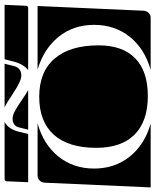

<svg xmlns="http://www.w3.org/2000/svg" viewBox="58 -728 660 815"><g transform="rotate(-90 387.5 -320.0)"><path d="M0 -10 20 -460Q21 -473 29.5 -481.5Q38 -490 50 -490H272Q182 -465 131 -401.5Q80 -338 80 -250Q80 -162 131 -98.5Q182 -35 271 -10ZM499 -10Q588 -35 639 -98.5Q690 -162 690 -250Q690 -338 639 -401Q588 -464 500 -490H770L750 -40Q749 -27 740.5 -18.5Q732 -10 720 -10ZM168 -241Q168 -359 223.5 -421Q279 -483 385 -483Q491 -483 547 -417.5Q603 -352 603 -231Q603 -129 548 -75.5Q493 -22 388 -22Q281 -22 224.5 -78Q168 -134 168 -241ZM22 -530 26 -620Q26 -630 36 -630H278Q248 -614 237 -572L227 -530ZM498 -530Q522 -549 533 -587L544 -630H775L771 -540Q771 -530 761 -530ZM340 -630H525L515 -590Q507 -559 474 -559Q452 -559 403 -591.5Q354 -624 340 -630ZM245 -530 255 -570Q262 -596 292 -596Q307 -596 326.5 -585Q346 -574 372 -556Q398 -538 413 -530Z"/></g></svg>

Font: PrimecolorCV1
Style: Medium
Weight: 500
Designer: gluk
Foundry: gluk
Version: Version 0.672